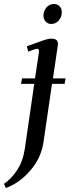

<svg xmlns="http://www.w3.org/2000/svg" viewBox="-32 -637 359 960"><path d="M-12.2 282.2Q23.4 258.8 52.7 214.8Q82 170.9 91.8 108.9L139.2 -217.8H73.2L78.1 -245.1H143.1L162.1 -372.1Q165 -393.1 155.8 -393.1Q144.5 -393.1 108.9 -378.9L102.1 -405.8Q167.5 -429.7 189.2 -436.8Q210.9 -443.8 224.1 -443.8Q257.8 -443.8 257.8 -418Q257.8 -413.6 255.9 -401.9L232.9 -245.1H295.9L291 -217.8H228L185.1 76.2Q172.9 154.3 118.7 216.6Q64.5 278.8 -2.9 303.2ZM185.1 -558.1Q185.1 -582 200.2 -599.6Q215.3 -617.2 237.8 -617.2Q253.9 -617.2 265.4 -606.2Q276.9 -595.2 276.9 -576.2Q276.9 -551.3 261.7 -534.2Q246.6 -517.1 223.1 -517.1Q207 -517.1 196 -529.8Q185.1 -542.5 185.1 -558.1Z"/></svg>

Font: Dehuti Alt
Style: Bold-Italic
Weight: 700
Version: Version 1.2